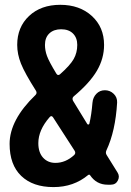

<svg xmlns="http://www.w3.org/2000/svg" viewBox="-20 -760 540 790"><path d="M183.6 -277.3Q137.7 -224.6 137.7 -170.9Q137.7 -132.8 157.2 -111.3Q176.8 -89.8 208 -89.8Q250 -89.8 285.2 -122.1Q293 -129.9 287.1 -139.6L198.2 -277.3Q191.4 -287.1 183.6 -277.3ZM231.4 -639.6Q201.2 -639.6 183.1 -622.6Q165 -605.5 165 -575.2Q165 -552.7 173.3 -529.8Q181.6 -506.8 211.9 -457Q217.8 -447.3 226.6 -454.1Q268.6 -491.2 283.2 -517.1Q297.9 -543 297.9 -575.2Q297.9 -604.5 280.3 -622.1Q262.7 -639.6 231.4 -639.6ZM19.5 -168Q19.5 -266.6 126 -369.1Q133.8 -377 127.9 -386.7Q82 -459 66.4 -498Q50.8 -537.1 50.8 -575.2Q50.8 -648.4 99.6 -694.3Q148.4 -740.2 228 -740.2Q307.6 -740.2 357.9 -694.3Q408.2 -648.4 408.2 -575.2Q408.2 -519.5 378.9 -469.2Q349.6 -418.9 283.2 -363.3Q275.4 -356.4 280.3 -345.7L338.9 -250Q340.8 -247.1 343.8 -247.6Q346.7 -248 347.7 -251Q356.4 -288.1 360.4 -336.9Q362.3 -359.4 376.5 -374Q390.6 -388.7 411.6 -388.7Q432.6 -388.7 447.8 -374Q462.9 -359.4 461.9 -337.9Q455.1 -220.7 418 -141.6Q413.1 -130.9 418.9 -122.1L463.9 -49.8Q473.6 -34.2 464.8 -17.1Q456.1 0 435.5 0H422.9Q377 0 350.6 -39.1Q347.7 -43 342.8 -40Q283.2 9.8 200.2 9.8Q115.2 9.8 67.4 -36.1Q19.5 -82 19.5 -168Z"/></svg>

Font: Rounded-X Mgen+ 2m medium
Style: Regular
Weight: 500
Designer: [Source Han Sans]
Ryoko NISHIZUKA  (kana & ideographs); Paul D. Hunt (Latin, Greek & Cyrillic); Wenlong ZHANG  (bopomofo
Version: Version 1.059.20150602